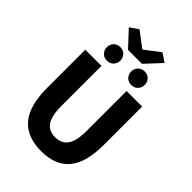

<svg xmlns="http://www.w3.org/2000/svg" viewBox="-286 -1108 1237 1237"><g transform="rotate(45 332.5 -490.0)"><path d="M333.8 12Q270.7 12 221.9 -6.6Q173.1 -25.2 140 -63.2Q107 -101.1 90.1 -160.7Q73.3 -220.3 73.3 -302V-651.8H220.6V-287Q220.6 -223.1 233.9 -185.7Q247.1 -148.2 272.2 -131.7Q297.3 -115.2 333.8 -115.2Q370.4 -115.2 396.1 -131.7Q421.8 -148.2 435.5 -185.7Q449.3 -223.1 449.3 -287V-651.8H591.3V-302Q591.3 -220.3 574.8 -160.7Q558.3 -101.1 525.9 -63.2Q493.6 -25.2 445.2 -6.6Q396.8 12 333.8 12ZM268.7 -845.6 169.3 -952.4 227.8 -991.8 330.1 -913.8H334.1L436.5 -991.8L495 -952.4L395.6 -845.6ZM221.3 -700Q194.3 -700 177 -718Q159.6 -735.9 159.6 -761.6Q159.6 -788.2 177 -805.7Q194.3 -823.3 221.3 -823.3Q248.5 -823.3 265.7 -805.7Q283 -788.2 283 -761.6Q283 -735.9 265.7 -718Q248.5 -700 221.3 -700ZM443 -700Q416 -700 398.6 -718Q381.3 -735.9 381.3 -761.6Q381.3 -788.2 398.6 -805.7Q416 -823.3 443 -823.3Q470.1 -823.3 487.4 -805.7Q504.6 -788.2 504.6 -761.6Q504.6 -735.9 487.4 -718Q470.1 -700 443 -700Z"/></g></svg>

Font: Source Sans 3 Variable
Style: Regular
Weight: 200
Designer: Paul D. Hunt
Foundry: Adobe Systems Incorporated
Version: Version 3.026